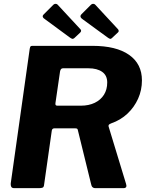

<svg xmlns="http://www.w3.org/2000/svg" viewBox="-20 -981 762 1001"><path d="M637 -23Q645 0 623 0H476Q468 0 462.5 -5Q457 -10 455 -21L386 -302Q385 -308 382 -310Q379 -312 370 -312H264Q252 -312 250 -300L210 -19Q209 -6 202.5 -3Q196 0 182 0H55Q42 0 38.5 -7.5Q35 -15 36 -25L135 -727Q137 -737 139.5 -739.5Q142 -742 150 -742H462Q586 -742 653 -695Q720 -648 720 -562Q720 -511 700 -466.5Q680 -422 644.5 -388.5Q609 -355 560 -338Q550 -334 547.5 -330.5Q545 -327 546 -322L637 -23ZM401 -430Q443 -430 474 -445Q505 -460 522 -487Q539 -514 539 -551Q539 -588 512.5 -606.5Q486 -625 441 -625H308Q296 -625 293 -608L269 -443Q268 -435 271 -432.5Q274 -430 279 -430H401ZM259 -957Q265 -962 271.5 -961Q278 -960 281 -956L397 -831Q401 -828 402.5 -822.5Q404 -817 398 -811L367 -782Q361 -777 355.5 -779Q350 -781 342 -787L217 -879Q194 -893 208 -906ZM455 -957Q461 -962 467.5 -961Q474 -960 477 -956L593 -831Q597 -828 598.5 -822Q600 -816 594 -811L563 -782Q558 -777 552.5 -779Q547 -781 539 -787L413 -879Q391 -893 405 -907Z"/></svg>

Font: Libre Franklin Thin
Style: Bold Italic
Weight: 700
Italic angle: -8°
Version: Version 3.000